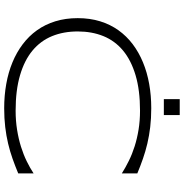

<svg xmlns="http://www.w3.org/2000/svg" viewBox="-1 -857 871 909"><g transform="rotate(90 434.5 -402.5)"><path d="M800.8 -53.2Q765.6 -38.6 731.2 -26.4Q696.8 -14.2 659.7 -5.4Q622.6 3.4 581.5 8.3Q540.5 13.2 492.2 13.2Q432.6 13.2 377.7 3.4Q322.8 -6.3 275.4 -25.9Q228 -45.4 189.5 -74.5Q150.9 -103.5 123.3 -142.1Q95.7 -180.7 80.8 -229Q65.9 -277.3 65.9 -335Q65.9 -392.6 80.8 -440.9Q95.7 -489.3 123.3 -527.8Q150.9 -566.4 189.5 -595.5Q228 -624.5 275.4 -644Q322.8 -663.6 377.4 -673.3Q432.1 -683.1 492.2 -683.1Q540.5 -683.1 581.5 -678.2Q622.6 -673.3 659.7 -664.6Q696.8 -655.8 731.2 -643.8Q765.6 -631.8 800.8 -617.2V-543.9Q772.9 -561.5 741.2 -577.1Q709.5 -592.8 672.6 -604.5Q635.7 -616.2 593.8 -623Q551.8 -629.9 503.9 -629.9Q407.2 -629.9 336.4 -608.9Q265.6 -587.9 219.5 -549.6Q173.3 -511.2 151.1 -456.8Q128.9 -402.3 128.9 -335Q128.9 -267.6 151.1 -213.4Q173.3 -159.2 219.5 -120.8Q265.6 -82.5 336.4 -61.8Q407.2 -41 503.9 -41Q551.8 -41 594.5 -47.9Q637.2 -54.7 674.6 -66.4Q711.9 -78.1 743.4 -93.5Q774.9 -108.9 800.8 -126V-53.2ZM449.2 -742.7V-817.9H524.9V-742.7Z"/></g></svg>

Font: Syncopate
Style: Regular
Weight: 300
Width: 7
Designer: Astigmatic (AOETI)
Foundry: Astigmatic (AOETI)
Version: Version 001.000